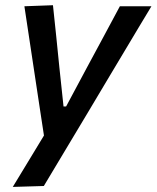

<svg xmlns="http://www.w3.org/2000/svg" viewBox="-20 -521 600 736"><path d="M29 195.5Q58 147.5 88.8 97Q119.5 46.5 148.5 -1.5Q141.5 -48 134.2 -95.2Q127 -142.5 120 -189L106.5 -278.5Q98.5 -332 90 -387.8Q81.5 -443.5 73.5 -497L183 -501Q189.5 -440 195.5 -382.2Q201.5 -324.5 207.5 -263.5L223.5 -113H233.5L314 -263.5Q346.5 -323.5 377.2 -380.8Q408 -438 439.5 -497H560.5Q536.5 -457 514 -419.8Q491.5 -382.5 464.8 -337.5Q438 -292.5 400.5 -230L317 -90Q260 5 220.2 71.5Q180.5 138 148 192Z"/></svg>

Font: Commissioner Medium
Style: Italic
Weight: 500
Italic angle: -12°
Designer: Kostas Bartsokas
Foundry: Kostas Bartsokas
Version: Version 1.000; ttfautohint (v1.8.3)